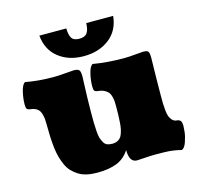

<svg xmlns="http://www.w3.org/2000/svg" viewBox="-109 -861 1018 989"><g transform="rotate(-15 400.0 -366.5)"><path d="M379.9 -584.5Q299.3 -584.5 245.6 -627Q191.9 -669.4 184.6 -746.1H328.1Q329.1 -710 339.8 -693.6Q350.6 -677.2 379.9 -677.2Q409.7 -677.2 421.6 -693.8Q433.6 -710.4 434.6 -746.1H578.1Q570.8 -669.4 515.9 -627Q460.9 -584.5 379.9 -584.5ZM472.2 -292.5Q472.2 -309.1 471.7 -318.4Q471.2 -327.6 467.5 -342.8Q463.9 -357.9 457.3 -366.5Q450.7 -375 437.3 -382.6Q423.8 -390.1 404.3 -392.1Q388.7 -393.6 384.3 -399.4Q379.9 -405.3 379.9 -421.4Q379.9 -455.1 388.2 -490Q396.5 -524.9 411.1 -534.2Q487.8 -521 574.7 -521Q601.6 -521 636 -524.4Q670.4 -527.8 679.2 -527.8Q700.7 -527.8 706.3 -520Q711.9 -512.2 711.9 -484.9Q711.9 -483.4 711.2 -449.2Q710.4 -415 709.7 -368.2Q709 -321.3 709 -288.6Q709 -259.3 709.2 -243.9Q709.5 -228.5 711.7 -207.3Q713.9 -186 718 -174.8Q722.2 -163.6 730.2 -154.1Q738.3 -144.5 750 -141.6Q751 -141.6 756.1 -141.1Q761.2 -140.6 764.6 -139.4Q768.1 -138.2 772.5 -135Q776.9 -131.8 779.1 -124Q781.2 -116.2 781.2 -105Q781.2 -94.7 778.8 -72.5Q776.4 -50.3 766.4 -21.2Q756.3 7.8 741.2 12.7Q738.3 12.2 727.5 9.8Q716.8 7.3 712.9 6.6Q709 5.9 697.5 4.2Q686 2.4 675.8 1.7Q665.5 1 648.4 0.5Q631.3 0 610.8 0Q578.6 0 545.9 2.4Q513.2 4.9 504.9 4.9Q463.9 4.9 463.9 -61Q437 -19.5 394.8 -3.2Q352.5 13.2 291.5 13.2Q260.7 13.2 235.6 7.6Q210.4 2 191.7 -10Q172.9 -22 158.4 -37.1Q144 -52.2 134.3 -74Q124.5 -95.7 118.2 -118.4Q111.8 -141.1 108.4 -170.9Q105 -200.7 103.8 -228.8Q102.5 -256.8 102.5 -292.5Q102.5 -313 101.3 -325.2Q100.1 -337.4 95 -354Q89.8 -370.6 77.1 -379.9Q64.5 -389.2 43.9 -391.6Q28.3 -393.6 23.9 -399.4Q19.5 -405.3 19.5 -421.4Q19.5 -455.1 27.8 -490Q36.1 -524.9 50.8 -534.2Q119.1 -521 200.2 -521Q228 -521 263.9 -524.4Q299.8 -527.8 309.1 -527.8Q331.1 -527.8 337.9 -519.5Q344.7 -511.2 344.7 -484.9Q344.7 -482.9 343.3 -449.5Q341.8 -416 340.6 -371.6Q339.4 -327.1 339.4 -299.8Q339.4 -258.8 339.6 -239.5Q339.8 -220.2 341.8 -193.6Q343.8 -167 347.9 -155.5Q352.1 -144 359.1 -131.6Q366.2 -119.1 377.7 -115Q389.2 -110.8 405.3 -110.8Q418.5 -110.8 428.7 -115.2Q439 -119.6 446 -126.7Q453.1 -133.8 458 -147Q462.9 -160.2 465.6 -173.3Q468.3 -186.5 469.7 -207.5Q471.2 -228.5 471.7 -246.8Q472.2 -265.1 472.2 -292.5Z"/></g></svg>

Font: Coustard Black
Style: Regular
Weight: 900
Foundry: vernon adams
Version: Version 1.001;